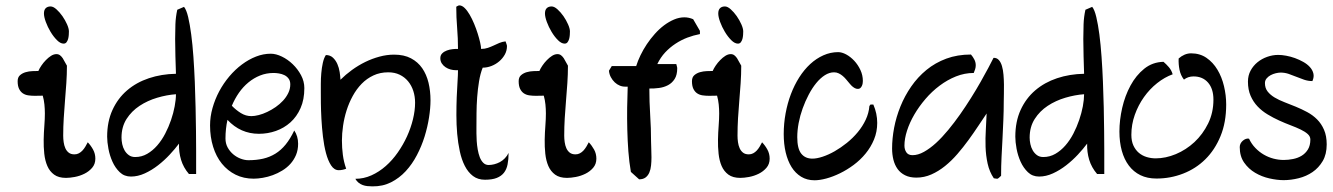

<svg xmlns="http://www.w3.org/2000/svg" viewBox="-20 -657 4902 706"><path d="M222.7 -2.9Q195.3 -2.9 179 -14.9Q162.6 -26.9 154.1 -46.6Q145.5 -66.4 142.8 -91.8Q140.1 -117.2 140.6 -143.6Q141.1 -169.9 143.1 -195.1Q145 -220.2 145 -239.7Q145 -256.3 143.3 -272.9Q141.6 -289.6 137.2 -305.2L107.9 -304.7Q95.2 -304.7 83.7 -306.4Q72.3 -308.1 63.7 -314Q55.2 -319.8 50 -330.6Q44.9 -341.3 44.9 -358.4Q44.9 -373 53.7 -380.6Q62.5 -388.2 74.5 -391.6Q86.4 -395 99.4 -395.5Q112.3 -396 121.1 -396Q125 -405.3 132.3 -416Q139.6 -426.8 148.7 -436Q157.7 -445.3 167.7 -451.7Q177.7 -458 187.5 -458Q195.3 -458 200.9 -453.6Q206.5 -449.2 210.7 -442.9Q214.8 -436.5 218.5 -429Q222.2 -421.4 226.1 -415.5Q226.1 -383.3 223.9 -351.1Q221.7 -318.8 219 -286.9Q216.3 -254.9 214.4 -222.7Q212.4 -190.4 212.4 -158.2Q212.4 -146.5 214.1 -134.3Q215.8 -122.1 220.2 -112.1Q224.6 -102.1 232.7 -95.7Q240.7 -89.4 253.9 -89.4Q262.7 -89.4 270 -93.3Q277.3 -97.2 283.2 -103.5Q289.1 -109.9 293.9 -117.9Q298.8 -126 302.7 -133.8Q314 -122.1 322.3 -106.9Q330.6 -91.8 330.6 -73.7Q330.6 -53.7 318.8 -40Q307.1 -26.4 290.3 -18.1Q273.4 -9.8 254.9 -6.3Q236.3 -2.9 222.7 -2.9ZM166 -633.3Q175.8 -633.3 187.5 -622.8Q199.2 -612.3 209.5 -597.7Q219.7 -583 226.6 -567.4Q233.4 -551.8 233.4 -541.5Q233.4 -536.1 232.9 -528.6Q232.4 -521 230.5 -513.9Q228.5 -506.8 224.6 -501.7Q220.7 -496.6 213.9 -496.6Q202.1 -496.6 189.5 -509.3Q176.8 -522 166 -539.8Q155.3 -557.6 148.4 -576.4Q141.6 -595.2 141.6 -607.4Q141.6 -620.6 148.2 -627Q154.8 -633.3 166 -633.3Z M674.8 -17.1Q654.3 -41 645.8 -69.3Q637.2 -97.7 638.2 -128.9Q624 -109.9 604.2 -88.6Q584.5 -67.4 561.3 -49.3Q538.1 -31.2 512.5 -19.5Q486.8 -7.8 461.4 -7.8Q437 -7.8 420.4 -23.7Q403.8 -39.6 393.6 -62.3Q383.3 -85 378.7 -110.1Q374 -135.3 374 -154.3Q374 -210 393.6 -252.7Q413.1 -295.4 447.3 -324.7Q481.4 -354 527.6 -369.4Q573.7 -384.8 627 -385.7Q626 -418 625 -449.7Q624 -481.4 624 -513.7Q624 -541 625 -567.9Q626 -594.7 631.8 -621.1L656.7 -631.8Q665.5 -621.1 671.9 -594.2Q678.2 -567.4 683.1 -530.3Q688 -493.2 691.2 -448.2Q694.3 -403.3 696.3 -356Q698.2 -308.6 699.2 -262Q700.2 -215.3 700.7 -174.8Q701.2 -134.3 701.2 -102.3Q701.2 -70.3 701.2 -52.2V-17.1ZM627 -310.5Q593.3 -308.1 557.9 -297.6Q522.5 -287.1 493.2 -267.8Q463.9 -248.5 445.3 -219.5Q426.8 -190.4 426.8 -150.9Q426.8 -139.6 429.4 -127Q432.1 -114.3 438.2 -103.8Q444.3 -93.3 453.9 -86.4Q463.4 -79.6 477.1 -79.6Q501 -79.6 521.2 -91.3Q541.5 -103 558.1 -122.1Q574.7 -141.1 587.4 -165.5Q600.1 -189.9 608.9 -215.6Q617.7 -241.2 622.3 -266.1Q627 -291 627 -310.5Z M1099.1 -333Q1099.1 -291 1085.2 -259.5Q1071.3 -228 1047.9 -207Q1024.4 -186 994.4 -175.5Q964.4 -165 932.1 -165Q864.3 -165 816.4 -216.3Q809.1 -183.1 809.1 -147.9Q809.1 -129.4 817.1 -114.7Q825.2 -100.1 837.6 -89.6Q850.1 -79.1 865 -73.5Q879.9 -67.9 893.6 -67.9Q922.9 -67.9 947.3 -73.5Q971.7 -79.1 992.4 -91.8Q1013.2 -104.5 1030.3 -125.5Q1047.4 -146.5 1062 -177.2Q1076.2 -156.2 1076.2 -128.4Q1076.2 -105.5 1068.4 -86.9Q1060.5 -68.4 1047.6 -54.2Q1034.7 -40 1017.8 -29.8Q1001 -19.5 982.9 -12.9Q964.8 -6.3 946.5 -3.2Q928.2 0 912.6 0Q876 0 846.4 -14.6Q816.9 -29.3 795.9 -55.2Q774.9 -81.1 763.7 -117.2Q752.4 -153.3 752.4 -195.8Q752.4 -228 761.5 -260Q770.5 -292 786.1 -321.3Q801.8 -350.6 823.2 -376Q844.7 -401.4 869.6 -419.9Q894.5 -438.5 921.4 -449Q948.2 -459.5 975.6 -459.5Q994.6 -459.5 1016.4 -449Q1038.1 -438.5 1056.4 -420.9Q1074.7 -403.3 1086.9 -380.6Q1099.1 -357.9 1099.1 -333ZM1047.4 -346.7Q1047.4 -359.9 1041 -368.2Q1034.7 -376.5 1025.4 -380.9Q1016.1 -385.3 1005.4 -387Q994.6 -388.7 986.3 -388.7Q959.5 -388.7 936.3 -379.4Q913.1 -370.1 893.6 -354Q874 -337.9 858.6 -315.9Q843.3 -293.9 832.5 -268.1Q847.7 -252.4 865.7 -241.2Q883.8 -230 904.3 -230Q916 -230 931.4 -233.9Q946.8 -237.8 962.6 -245.4Q978.5 -252.9 993.7 -263.4Q1008.8 -273.9 1020.8 -286.9Q1032.7 -299.8 1040 -314.9Q1047.4 -330.1 1047.4 -346.7Z M1286.6 0.5Q1317.4 0.5 1345.7 -12.2Q1374 -24.9 1398.4 -46.4Q1422.9 -67.9 1442.6 -96.2Q1462.4 -124.5 1476.6 -155.5Q1490.7 -186.5 1498.5 -218.5Q1506.3 -250.5 1506.3 -279.3Q1506.3 -302.2 1499.8 -322.5Q1493.2 -342.8 1480.5 -358.2Q1467.8 -373.5 1449.5 -382.3Q1431.2 -391.1 1407.7 -391.1Q1377.4 -391.1 1353 -379.6Q1328.6 -368.2 1309.8 -348.9Q1291 -329.6 1277.1 -304.2Q1263.2 -278.8 1254.4 -251Q1245.6 -223.1 1241.5 -194.6Q1237.3 -166 1237.3 -140.1Q1237.3 -113.8 1240.7 -87.6Q1244.1 -61.5 1252.9 -36.6Q1239.3 -31.2 1225.6 -31.2Q1209 -31.2 1197.5 -48.8Q1186 -66.4 1178.7 -94Q1171.4 -121.6 1167.5 -154.8Q1163.6 -188 1161.9 -219.7Q1160.2 -251.5 1159.9 -277.6Q1159.7 -303.7 1159.7 -316.4Q1159.7 -330.1 1159.7 -349.1Q1159.7 -368.2 1161.4 -387.9Q1163.1 -407.7 1167 -425.5Q1170.9 -443.4 1178.2 -454.6Q1193.8 -454.6 1204.1 -445.1Q1214.4 -435.5 1220.5 -421.6Q1226.6 -407.7 1229 -391.8Q1231.4 -376 1231.9 -363.8Q1251 -382.8 1274.2 -399.7Q1297.4 -416.5 1322.8 -429Q1348.1 -441.4 1375.2 -448.7Q1402.3 -456.1 1429.2 -456.1Q1465.8 -456.1 1491.2 -442.6Q1516.6 -429.2 1532.5 -406.2Q1548.3 -383.3 1555.7 -352.8Q1563 -322.3 1563 -288.1Q1563 -259.8 1557.6 -225.1Q1552.2 -190.4 1541.3 -155Q1530.3 -119.6 1512.9 -86.4Q1495.6 -53.2 1471.9 -27.6Q1448.2 -2 1417.7 13.4Q1387.2 28.8 1349.1 28.3Q1339.8 28.3 1330.8 27.3Q1321.8 26.4 1313.7 23.4Q1305.7 20.5 1298.6 14.9Q1291.5 9.3 1286.6 0.5Z M1850.1 -94.7Q1850.1 -70.8 1846.4 -52.5Q1842.8 -34.2 1833 -21.7Q1823.2 -9.3 1806.4 -2.7Q1789.6 3.9 1763.2 3.9Q1737.3 3.9 1719.2 -9.8Q1701.2 -23.4 1689.2 -46.9Q1677.2 -70.3 1670.7 -100.8Q1664.1 -131.3 1661.1 -165Q1658.2 -198.7 1658.2 -233.4Q1658.2 -268.1 1659.4 -299.6Q1660.6 -331.1 1662.4 -356.9Q1664.1 -382.8 1664.1 -398.9H1655.8Q1646.5 -398.9 1636.5 -401.6Q1626.5 -404.3 1618.2 -409.9Q1609.9 -415.5 1604.5 -423.8Q1599.1 -432.1 1599.1 -442.9Q1599.1 -454.1 1606.2 -460.9Q1613.3 -467.8 1623.3 -471.4Q1633.3 -475.1 1644.5 -476.3Q1655.8 -477.5 1664.1 -477.1Q1664.1 -516.1 1660.9 -554.7Q1657.7 -593.3 1657.7 -632.3Q1659.7 -633.3 1663.1 -635.3Q1666.5 -637.2 1668.9 -637.2Q1678.7 -637.2 1688.5 -627.7Q1698.2 -618.2 1707 -603Q1715.8 -587.9 1723.4 -569.6Q1731 -551.3 1736.6 -533.4Q1742.2 -515.6 1745.6 -500.5Q1749 -485.4 1749 -477.1Q1762.7 -477.1 1773.9 -481Q1785.2 -484.9 1795.4 -489.7Q1805.7 -494.6 1815.9 -499Q1826.2 -503.4 1838.9 -504.9Q1839.8 -502.4 1842 -496.3Q1844.2 -490.2 1844.2 -487.8Q1844.2 -470.7 1836.2 -456.3Q1828.1 -441.9 1815.4 -431.2Q1802.7 -420.4 1786.9 -414.3Q1771 -408.2 1754.9 -408.2Q1746.1 -386.2 1741.5 -357.9Q1736.8 -329.6 1734.6 -299.6Q1732.4 -269.5 1732.2 -240.5Q1731.9 -211.4 1731.9 -187.5Q1731.9 -179.7 1731.9 -166.7Q1731.9 -153.8 1732.9 -138.4Q1733.9 -123 1736.6 -107.4Q1739.3 -91.8 1744.1 -79.1Q1749 -66.4 1757.1 -58.3Q1765.1 -50.3 1776.9 -50.3Q1786.6 -50.3 1797.4 -53Q1808.1 -55.7 1818.1 -61Q1828.1 -66.4 1836.4 -75Q1844.7 -83.5 1850.1 -94.7Z M2064.9 -2.9Q2037.6 -2.9 2021.2 -14.9Q2004.9 -26.9 1996.3 -46.6Q1987.8 -66.4 1985.1 -91.8Q1982.4 -117.2 1982.9 -143.6Q1983.4 -169.9 1985.4 -195.1Q1987.3 -220.2 1987.3 -239.7Q1987.3 -256.3 1985.6 -272.9Q1983.9 -289.6 1979.5 -305.2L1950.2 -304.7Q1937.5 -304.7 1926 -306.4Q1914.6 -308.1 1906 -314Q1897.5 -319.8 1892.3 -330.6Q1887.2 -341.3 1887.2 -358.4Q1887.2 -373 1896 -380.6Q1904.8 -388.2 1916.7 -391.6Q1928.7 -395 1941.7 -395.5Q1954.6 -396 1963.4 -396Q1967.3 -405.3 1974.6 -416Q1981.9 -426.8 1991 -436Q2000 -445.3 2010 -451.7Q2020 -458 2029.8 -458Q2037.6 -458 2043.2 -453.6Q2048.8 -449.2 2053 -442.9Q2057.1 -436.5 2060.8 -429Q2064.5 -421.4 2068.4 -415.5Q2068.4 -383.3 2066.2 -351.1Q2064 -318.8 2061.3 -286.9Q2058.6 -254.9 2056.6 -222.7Q2054.7 -190.4 2054.7 -158.2Q2054.7 -146.5 2056.4 -134.3Q2058.1 -122.1 2062.5 -112.1Q2066.9 -102.1 2075 -95.7Q2083 -89.4 2096.2 -89.4Q2105 -89.4 2112.3 -93.3Q2119.6 -97.2 2125.5 -103.5Q2131.3 -109.9 2136.2 -117.9Q2141.1 -126 2145 -133.8Q2156.2 -122.1 2164.6 -106.9Q2172.9 -91.8 2172.9 -73.7Q2172.9 -53.7 2161.1 -40Q2149.4 -26.4 2132.6 -18.1Q2115.7 -9.8 2097.2 -6.3Q2078.6 -2.9 2064.9 -2.9ZM2008.3 -633.3Q2018.1 -633.3 2029.8 -622.8Q2041.5 -612.3 2051.8 -597.7Q2062 -583 2068.8 -567.4Q2075.7 -551.8 2075.7 -541.5Q2075.7 -536.1 2075.2 -528.6Q2074.7 -521 2072.8 -513.9Q2070.8 -506.8 2066.9 -501.7Q2063 -496.6 2056.2 -496.6Q2044.4 -496.6 2031.7 -509.3Q2019 -522 2008.3 -539.8Q1997.6 -557.6 1990.7 -576.4Q1983.9 -595.2 1983.9 -607.4Q1983.9 -620.6 1990.5 -627Q1997.1 -633.3 2008.3 -633.3Z M2397 -421.4H2466.8Q2467.3 -417.5 2468.8 -413.6Q2470.2 -409.7 2470.2 -405.8Q2470.2 -381.3 2460.7 -366.5Q2451.2 -351.6 2436.3 -343.8Q2421.4 -335.9 2403.1 -333.5Q2384.8 -331.1 2367.7 -331.5Q2367.7 -282.7 2370.8 -233.9Q2374 -185.1 2374 -136.2Q2374 -124 2374.8 -108.9Q2375.5 -93.8 2375.5 -78.4Q2375.5 -63 2374 -48.6Q2372.6 -34.2 2367.7 -22.7Q2362.8 -11.2 2353.8 -4.4Q2344.7 2.4 2330.1 2.4L2299.8 -24.9Q2293.5 -61 2290.5 -100.8Q2287.6 -140.6 2286.6 -180.9Q2285.6 -221.2 2286.1 -261.2Q2286.6 -301.3 2288.1 -338.4H2281.2Q2270 -337.9 2259.5 -342Q2249 -346.2 2240.5 -354.2Q2231.9 -362.3 2226.1 -373.3Q2220.2 -384.3 2219.2 -397L2229.5 -414.1H2319.3Q2325.2 -433.1 2335.2 -453.9Q2345.2 -474.6 2358.4 -494.4Q2371.6 -514.2 2387.7 -532.2Q2403.8 -550.3 2421.6 -563.7Q2439.5 -577.1 2458.5 -585.2Q2477.5 -593.3 2496.6 -593.3Q2512.7 -593.3 2528.8 -586.4L2553.7 -543.5V-531.7Q2530.3 -527.3 2507.3 -518.6Q2484.4 -509.8 2463.9 -496.3Q2443.4 -482.9 2426 -464.4Q2408.7 -445.8 2397 -421.4Z M2702.1 -2.9Q2674.8 -2.9 2658.4 -14.9Q2642.1 -26.9 2633.5 -46.6Q2625 -66.4 2622.3 -91.8Q2619.6 -117.2 2620.1 -143.6Q2620.6 -169.9 2622.6 -195.1Q2624.5 -220.2 2624.5 -239.7Q2624.5 -256.3 2622.8 -272.9Q2621.1 -289.6 2616.7 -305.2L2587.4 -304.7Q2574.7 -304.7 2563.2 -306.4Q2551.8 -308.1 2543.2 -314Q2534.7 -319.8 2529.5 -330.6Q2524.4 -341.3 2524.4 -358.4Q2524.4 -373 2533.2 -380.6Q2542 -388.2 2554 -391.6Q2565.9 -395 2578.9 -395.5Q2591.8 -396 2600.6 -396Q2604.5 -405.3 2611.8 -416Q2619.1 -426.8 2628.2 -436Q2637.2 -445.3 2647.2 -451.7Q2657.2 -458 2667 -458Q2674.8 -458 2680.4 -453.6Q2686 -449.2 2690.2 -442.9Q2694.3 -436.5 2698 -429Q2701.7 -421.4 2705.6 -415.5Q2705.6 -383.3 2703.4 -351.1Q2701.2 -318.8 2698.5 -286.9Q2695.8 -254.9 2693.8 -222.7Q2691.9 -190.4 2691.9 -158.2Q2691.9 -146.5 2693.6 -134.3Q2695.3 -122.1 2699.7 -112.1Q2704.1 -102.1 2712.2 -95.7Q2720.2 -89.4 2733.4 -89.4Q2742.2 -89.4 2749.5 -93.3Q2756.8 -97.2 2762.7 -103.5Q2768.6 -109.9 2773.4 -117.9Q2778.3 -126 2782.2 -133.8Q2793.5 -122.1 2801.8 -106.9Q2810.1 -91.8 2810.1 -73.7Q2810.1 -53.7 2798.3 -40Q2786.6 -26.4 2769.8 -18.1Q2752.9 -9.8 2734.4 -6.3Q2715.8 -2.9 2702.1 -2.9ZM2645.5 -633.3Q2655.3 -633.3 2667 -622.8Q2678.7 -612.3 2689 -597.7Q2699.2 -583 2706.1 -567.4Q2712.9 -551.8 2712.9 -541.5Q2712.9 -536.1 2712.4 -528.6Q2711.9 -521 2710 -513.9Q2708 -506.8 2704.1 -501.7Q2700.2 -496.6 2693.4 -496.6Q2681.6 -496.6 2668.9 -509.3Q2656.2 -522 2645.5 -539.8Q2634.8 -557.6 2627.9 -576.4Q2621.1 -595.2 2621.1 -607.4Q2621.1 -620.6 2627.7 -627Q2634.3 -633.3 2645.5 -633.3Z M2975.1 5.9Q2947.3 5.9 2926 -7.1Q2904.8 -20 2890.6 -42.7Q2876.5 -65.4 2869.1 -96.4Q2861.8 -127.4 2861.8 -164.1Q2861.8 -202.6 2868.7 -240Q2875.5 -277.3 2888.2 -310.8Q2900.9 -344.2 2918.9 -372.6Q2937 -400.9 2959.2 -421.4Q2981.4 -441.9 3007.6 -453.6Q3033.7 -465.3 3062 -465.3Q3075.7 -465.3 3091.6 -456.8Q3107.4 -448.2 3121.1 -433.6Q3134.8 -418.9 3143.8 -399.7Q3152.8 -380.4 3152.8 -359.4Q3152.8 -356 3152.1 -350.8Q3151.4 -345.7 3149.2 -341.1Q3147 -336.4 3143.6 -333.3Q3140.1 -330.1 3134.8 -330.1Q3127.9 -330.1 3122.6 -333.3Q3117.2 -336.4 3112.3 -340.8Q3109.9 -343.3 3107.7 -345.7Q3105.5 -348.1 3103 -351.1Q3097.7 -357.4 3091.8 -364.5Q3085.9 -371.6 3079.1 -377.4Q3072.3 -383.3 3064.2 -387.2Q3056.2 -391.1 3046.9 -391.1Q3029.8 -391.1 3012.9 -380.4Q2996.1 -369.6 2981.2 -351.3Q2966.3 -333 2953.6 -308.8Q2940.9 -284.7 2931.4 -258.3Q2921.9 -231.9 2916.7 -204.6Q2911.6 -177.2 2911.6 -152.8Q2911.6 -110.4 2926.3 -92Q2940.9 -73.7 2967.3 -73.7Q2983.4 -73.7 3004.9 -80.8Q3026.4 -87.9 3049.1 -100.8Q3071.8 -113.8 3094 -131.6Q3116.2 -149.4 3134 -170.9Q3151.9 -192.4 3163.3 -216.8Q3174.8 -241.2 3176.8 -267.1L3180.7 -272.5H3191.4Q3205.6 -239.7 3205.6 -205.1Q3205.6 -172.4 3193.8 -144Q3182.1 -115.7 3162.8 -92.3Q3143.6 -68.8 3118.9 -50.5Q3094.2 -32.2 3068.6 -19.8Q3043 -7.3 3018.6 -0.7Q2994.1 5.9 2975.1 5.9Z M3661.1 -10.7Q3655.8 -5.9 3653.3 -3.4Q3650.9 -1 3648.9 -0.2Q3647 0.5 3643.8 0Q3640.6 -0.5 3634.3 -1.5Q3618.2 -25.4 3611.6 -55.4Q3605 -85.4 3604 -117.2Q3603 -148.9 3605 -180.4Q3606.9 -211.9 3607.9 -239.7Q3593.8 -218.8 3576.9 -193.4Q3560.1 -168 3541 -141.8Q3522 -115.7 3500.5 -90.8Q3479 -65.9 3455.1 -46.6Q3431.2 -27.3 3404.8 -15.6Q3378.4 -3.9 3349.6 -3.9Q3325.2 -3.9 3308.1 -12.5Q3291 -21 3280.5 -35.6Q3270 -50.3 3265.1 -69.8Q3260.3 -89.4 3260.3 -111.3Q3260.3 -147.5 3267.8 -187.3Q3275.4 -227.1 3291 -265.6Q3306.6 -304.2 3330.6 -338.9Q3354.5 -373.5 3386.7 -399.9Q3418.9 -426.3 3459.7 -441.4Q3500.5 -456.5 3550.3 -456.5Q3557.6 -448.2 3562.7 -438.2Q3567.9 -428.2 3567.9 -417Q3567.9 -409.7 3565.7 -402.6Q3563.5 -395.5 3560.5 -388.7Q3526.9 -388.7 3495.1 -376Q3463.4 -363.3 3435.1 -342Q3406.7 -320.8 3383.1 -293.2Q3359.4 -265.6 3342 -235.8Q3324.7 -206.1 3315.2 -176.5Q3305.7 -147 3305.7 -121.6Q3305.7 -107.4 3312.7 -96.9Q3319.8 -86.4 3335.4 -86.4Q3355.5 -86.4 3377.4 -98.6Q3399.4 -110.8 3421.9 -131.3Q3444.3 -151.9 3466.8 -179.2Q3489.3 -206.5 3510.3 -236.3Q3531.2 -266.1 3550.5 -296.9Q3569.8 -327.6 3585.7 -355.7Q3601.6 -383.8 3613.8 -406.7Q3626 -429.7 3633.3 -444.3Q3645 -444.8 3652.6 -436.5Q3660.2 -428.2 3664.3 -414.1Q3668.5 -399.9 3669.9 -382.1Q3671.4 -364.3 3671.6 -346.2Q3671.9 -328.1 3671.4 -311.8Q3670.9 -295.4 3670.9 -284.7Q3670.9 -249 3669.4 -215.1Q3668 -181.2 3666.3 -147.7Q3664.6 -114.3 3662.8 -80.3Q3661.1 -46.4 3661.1 -10.7Z M4014.2 -17.1Q3993.7 -41 3985.1 -69.3Q3976.6 -97.7 3977.5 -128.9Q3963.4 -109.9 3943.6 -88.6Q3923.8 -67.4 3900.6 -49.3Q3877.4 -31.2 3851.8 -19.5Q3826.2 -7.8 3800.8 -7.8Q3776.4 -7.8 3759.8 -23.7Q3743.2 -39.6 3732.9 -62.3Q3722.7 -85 3718 -110.1Q3713.4 -135.3 3713.4 -154.3Q3713.4 -210 3732.9 -252.7Q3752.4 -295.4 3786.6 -324.7Q3820.8 -354 3866.9 -369.4Q3913.1 -384.8 3966.3 -385.7Q3965.3 -418 3964.4 -449.7Q3963.4 -481.4 3963.4 -513.7Q3963.4 -541 3964.4 -567.9Q3965.3 -594.7 3971.2 -621.1L3996.1 -631.8Q4004.9 -621.1 4011.2 -594.2Q4017.6 -567.4 4022.5 -530.3Q4027.3 -493.2 4030.5 -448.2Q4033.7 -403.3 4035.6 -356Q4037.6 -308.6 4038.6 -262Q4039.6 -215.3 4040 -174.8Q4040.5 -134.3 4040.5 -102.3Q4040.5 -70.3 4040.5 -52.2V-17.1ZM3966.3 -310.5Q3932.6 -308.1 3897.2 -297.6Q3861.8 -287.1 3832.5 -267.8Q3803.2 -248.5 3784.7 -219.5Q3766.1 -190.4 3766.1 -150.9Q3766.1 -139.6 3768.8 -127Q3771.5 -114.3 3777.6 -103.8Q3783.7 -93.3 3793.2 -86.4Q3802.7 -79.6 3816.4 -79.6Q3840.3 -79.6 3860.6 -91.3Q3880.9 -103 3897.5 -122.1Q3914.1 -141.1 3926.8 -165.5Q3939.5 -189.9 3948.2 -215.6Q3957 -241.2 3961.7 -266.1Q3966.3 -291 3966.3 -310.5Z M4096.2 -173.3Q4096.2 -215.3 4106.4 -260.3Q4116.7 -305.2 4137 -342.5Q4157.2 -379.9 4187.5 -404.3Q4217.8 -428.7 4258.3 -429.7Q4268.6 -420.9 4278.1 -409.9Q4287.6 -398.9 4292 -383.8Q4262.2 -373 4234.9 -351.3Q4207.5 -329.6 4186.5 -300Q4165.5 -270.5 4152.8 -234.9Q4140.1 -199.2 4140.1 -161.1Q4140.1 -138.2 4147.7 -121.8Q4155.3 -105.5 4167.7 -95Q4180.2 -84.5 4196.3 -79.6Q4212.4 -74.7 4229.5 -74.7Q4266.1 -74.7 4303.7 -90.3Q4341.3 -106 4372.1 -134.5Q4402.8 -163.1 4422.4 -202.9Q4441.9 -242.7 4441.9 -290.5Q4441.9 -330.6 4422.1 -353.3Q4402.3 -376 4368.7 -376Q4348.6 -376 4333.5 -364.3Q4321.3 -379.9 4317.1 -400.6Q4313 -421.4 4314 -441.9Q4323.7 -450.7 4335.4 -455.8Q4347.2 -460.9 4359.9 -460.9Q4392.1 -460.9 4416.3 -444.3Q4440.4 -427.7 4456.5 -400.9Q4472.7 -374 4480.7 -340.3Q4488.8 -306.6 4488.8 -272.5Q4488.8 -207 4468 -156.5Q4447.3 -106 4412.1 -71.3Q4377 -36.6 4330.3 -18.6Q4283.7 -0.5 4232.4 -0.5Q4198.7 -0.5 4173.3 -12.9Q4147.9 -25.4 4130.9 -48.1Q4113.8 -70.8 4105 -102.5Q4096.2 -134.3 4096.2 -173.3Z M4538.6 -116.2Q4538.6 -123 4541.7 -129.2Q4544.9 -135.3 4550 -139.6Q4555.2 -144 4561 -146.2Q4566.9 -148.4 4572.8 -147Q4582 -127.4 4596.2 -112.8Q4610.4 -98.1 4627.2 -88.4Q4644 -78.6 4662.8 -73.7Q4681.6 -68.8 4700.2 -68.8Q4717.3 -68.8 4734.6 -72.3Q4752 -75.7 4766.1 -84.2Q4780.3 -92.8 4789.3 -107.4Q4798.3 -122.1 4798.3 -144Q4798.3 -155.3 4788.6 -164.1Q4778.8 -172.9 4762.7 -180.7Q4746.6 -188.5 4725.8 -196.3Q4705.1 -204.1 4683.6 -213.9Q4662.1 -223.6 4641.4 -236.1Q4620.6 -248.5 4604.5 -265.4Q4588.4 -282.2 4578.6 -304.7Q4568.8 -327.1 4568.8 -356.9Q4568.8 -379.4 4578.6 -397.5Q4588.4 -415.5 4604 -428.2Q4619.6 -440.9 4639.6 -448Q4659.7 -455.1 4680.2 -455.1Q4693.4 -455.1 4709.5 -452.1Q4725.6 -449.2 4741.7 -443.4Q4757.8 -437.5 4772.2 -429.4Q4786.6 -421.4 4796.4 -410.6Q4806.2 -399.9 4809.3 -387.2Q4812.5 -374.5 4806.2 -359.9L4805.7 -358.9Q4790 -358.9 4775.6 -363.8Q4761.2 -368.7 4747.1 -374.5Q4732.9 -380.4 4718.5 -385.3Q4704.1 -390.1 4689 -390.1Q4681.2 -390.1 4671.1 -387.7Q4661.1 -385.3 4652.3 -380.6Q4643.6 -376 4637.5 -368.7Q4631.3 -361.3 4631.3 -351.6Q4631.3 -333 4641.1 -320.6Q4650.9 -308.1 4666.7 -298.6Q4682.6 -289.1 4703.1 -281.2Q4723.6 -273.4 4744.9 -264.6Q4766.1 -255.9 4786.6 -244.9Q4807.1 -233.9 4823 -218Q4838.9 -202.1 4848.6 -179.7Q4858.4 -157.2 4858.4 -126Q4858.4 -89.8 4843.8 -64.9Q4829.1 -40 4806.4 -24.4Q4783.7 -8.8 4755.4 -1.7Q4727.1 5.4 4700.2 5.4Q4675.8 5.4 4647.7 -1Q4619.6 -7.3 4595.2 -21.7Q4570.8 -36.1 4554.7 -59.3Q4538.6 -82.5 4538.6 -116.2Z"/></svg>

Font: RIT Kutty
Style: Bold
Weight: 700
Designer: Artist Kutty Kodungallur
Foundry: Rachana Institute of Technology
Version: 1.3.2